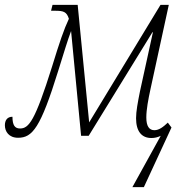

<svg xmlns="http://www.w3.org/2000/svg" viewBox="-30 -556 751 786"><path d="M628 0 512 210H559L672 -34L657 -54C638 -36 621 -23 602 -23C581 -23 569 -39 569 -75C569 -108 577 -149 586 -191L661 -536H627L335 -55L288 -536H185L179 -512H195C230 -512 243 -508 252 -479C232 -437 213 -381 183 -283C113 -60 88 -30 52 -30C31 -30 21 -43 21 -78C0 -78 -10 -64 -10 -43C-10 -18 6 8 44 8C103 8 136 -33 208 -265C232 -342 247 -392 261 -429L302 0H333L594 -424H596L543 -182C534 -137 527 -100 527 -72C527 -18 550 9 590 9C603 9 616 6 628 0Z"/></svg>

Font: Noto Serif Condensed ExtraLight
Style: Italic
Weight: 200
Width: 3
Italic angle: -12°
Designer: Monotype Design Team
Foundry: Monotype Imaging Inc.
Version: Version 2.013